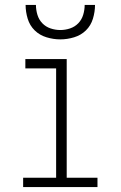

<svg xmlns="http://www.w3.org/2000/svg" viewBox="-20 -760 490 780"><path d="M74 0V-38H208V-482H83V-520H251V-38H376V0ZM225 -600Q197 -600 169 -608.5Q141 -617 121 -636.5Q101 -656 92.5 -684Q84 -712 84 -740H126Q126 -720 132 -700Q138 -680 152 -665.5Q166 -651 185.5 -644.5Q205 -638 225 -638Q245 -638 264.5 -644.5Q284 -651 298 -665.5Q312 -680 318 -700Q324 -720 324 -740H366Q366 -712 357.5 -684Q349 -656 329 -636.5Q309 -617 281 -608.5Q253 -600 225 -600Z"/></svg>

Font: Zed Sans Extralight Extended
Style: Regular
Weight: 200
Width: 7
Designer: Belleve Invis
Foundry: Belleve Invis
Version: Version 1.0.0; ttfautohint (v1.8.4)